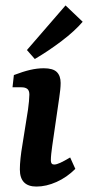

<svg xmlns="http://www.w3.org/2000/svg" viewBox="-20 -679 324 706"><path d="M198 -321 172 -142Q170 -128 168.5 -114Q167 -100 167 -89Q167 -74 179 -74Q188 -74 202 -80.5Q216 -87 238 -100L257 -58Q226 -27 188 -10Q150 7 114 7Q53 7 53 -56Q53 -74 55.5 -97.5Q58 -121 62 -144L83 -276Q85 -289 86.5 -306Q88 -323 88 -331Q88 -346 80.5 -352Q73 -358 59 -358H26L31 -403Q65 -416 91 -422Q117 -428 141 -428Q175 -428 189 -414Q203 -400 203 -374Q203 -363 201.5 -348.5Q200 -334 198 -321ZM79 -495 221 -659 284 -599Q255 -565 207 -528.5Q159 -492 108 -462Z"/></svg>

Font: Rasa SemiBold
Style: Italic
Weight: 600
Italic angle: -7.10001°
Designer: Anna Giedrys (Yrsa+Rasa design), David Brezina (Yrsa art-direction, Rasa art-direction, design)
Foundry: Rosetta Type Foundry
Version: Version 2.004